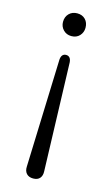

<svg xmlns="http://www.w3.org/2000/svg" viewBox="-108 -530 435 758"><g transform="rotate(15 109.5 -151.5)"><path d="M110 186Q92 186 82.5 175.5Q73 165 74 147L89 -294Q90 -307 95.5 -313Q101 -319 110 -319Q119 -319 124.5 -313Q130 -307 131 -294L145 147Q146 165 137 175.5Q128 186 110 186ZM110 -396Q90 -396 77 -409.5Q64 -423 64 -442Q64 -463 77 -476Q90 -489 110 -489Q131 -489 143.5 -476Q156 -463 156 -442Q156 -423 143.5 -409.5Q131 -396 110 -396Z"/></g></svg>

Font: Nunito ExtraLight Light
Style: Regular
Weight: 300
Version: Version 3.602